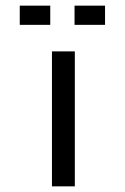

<svg xmlns="http://www.w3.org/2000/svg" viewBox="-20 -660 442 680"><path d="M164 0V-478H245V0ZM50 -640H158V-572H50ZM244 -572V-640H352V-572Z"/></svg>

Font: Turret Road
Style: Bold
Weight: 700
Designer: Noponies
Foundry: Noponies
Version: Version 1.001; ttfautohint (v1.8)